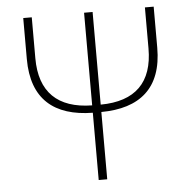

<svg xmlns="http://www.w3.org/2000/svg" viewBox="-52 -778 828 830"><g transform="rotate(-5 362.0 -363.0)"><path d="M607 -726V-548C607 -401 531 -325 380 -324V-726H343V-324C193 -326 116 -402 116 -548V-726H79V-548C79 -373 176 -294 343 -292V0H380V-292C547 -293 645 -372 645 -548V-726Z"/></g></svg>

Font: Noto Sans Japanese Thin
Style: Regular
Weight: 100
Designer: Ryoko NISHIZUKA (kana & ideographs); Paul D. Hunt (Latin, Greek & Cyrillic); Wenlong ZHANG (bopomofo); Sandoll Communica
Foundry: Adobe Systems Incorporated
Version: Version 1.000;PS 1;hotconv 1.0.78;makeotf.lib2.5.61930